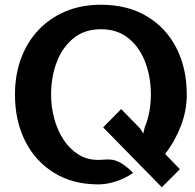

<svg xmlns="http://www.w3.org/2000/svg" viewBox="-20 -762 821 808"><path d="M394 14Q286.5 14 207.8 -34.5Q129 -83 86 -168.2Q43 -253.5 43 -364Q43 -446 68.2 -515Q93.5 -584 141 -634.8Q188.5 -685.5 255.2 -713.8Q322 -742 405 -742Q517.5 -742 598.5 -693.2Q679.5 -644.5 722.8 -559.2Q766 -474 766 -364Q766 -296 740.8 -231Q715.5 -166 675 -114L737 -50L661 26L414 -226L490 -303L570 -221L583 -200L589 -226Q602.5 -257.5 608.8 -294Q615 -330.5 615 -364Q615 -438 591.2 -500.5Q567.5 -563 520.8 -601Q474 -639 405 -639Q336 -639 289.2 -601Q242.5 -563 218.8 -500.5Q195 -438 195 -364Q195 -312.5 208.2 -263.2Q221.5 -214 247 -174.8Q272.5 -135.5 309.5 -112.2Q346.5 -89 394 -89Q401 -89 413.5 -90Q426 -91 435 -91Q468 -91 496.2 -71.5Q524.5 -52 540 -34Q504 -10 466.2 2Q428.5 14 394 14Z"/></svg>

Font: Expletus Sans
Style: Bold
Weight: 700
Version: Version 7.500